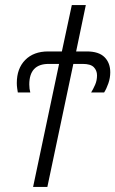

<svg xmlns="http://www.w3.org/2000/svg" viewBox="-20 -734 453 754"><path d="M110 0H166L268 -483H305Q336 -483 348.5 -470Q361 -457 361 -438Q361 -418 353.5 -401Q346 -384 338 -371H389Q398 -385 405.5 -406.5Q413 -428 413 -450Q413 -487 390.5 -509.5Q368 -532 321 -532H279L317 -714H262L223 -532H169Q112 -532 79 -498.5Q46 -465 46 -408Q46 -397 47.5 -387Q49 -377 50 -371H99Q95 -385 95 -402Q95 -483 171 -483H212Z"/></svg>

Font: Noto Sans Display SemiCondensed Light
Style: Italic
Weight: 300
Width: 4
Italic angle: -12°
Designer: Monotype Design Team
Foundry: Monotype Imaging Inc.
Version: Version 1.900